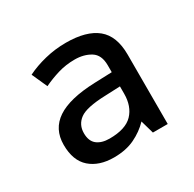

<svg xmlns="http://www.w3.org/2000/svg" viewBox="-88 -816 533 527"><g transform="rotate(-30 178.5 -552.5)"><path d="M177 -722Q242 -722 275 -695Q308 -668 308 -609V-389H261L249 -431Q229 -410 201 -396.5Q173 -383 135 -383Q88 -383 60 -407.5Q32 -432 32 -482Q32 -532 71 -558Q110 -584 190 -587L246 -589V-611Q246 -644 225 -657Q204 -670 175 -670Q147 -670 122 -662.5Q97 -655 74 -644L52 -693Q78 -706 110.5 -714Q143 -722 177 -722ZM198 -542Q138 -540 117 -524.5Q96 -509 96 -482Q96 -457 110.5 -445.5Q125 -434 150 -434Q201 -434 223.5 -457.5Q246 -481 246 -521V-544Z"/></g></svg>

Font: Noto Sans Thaana
Style: Regular
Weight: 400
Designer: Monotype Design Team
Foundry: Monotype Imaging Inc.
Version: Version 2.001